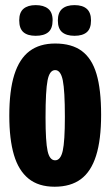

<svg xmlns="http://www.w3.org/2000/svg" viewBox="-20 -707 425 739"><path d="M15.8 -261.8Q15.8 -358.5 35.2 -419.8Q54.7 -481 93.6 -510.2Q132.5 -539.5 192.2 -539.5Q256 -539.5 294.8 -510.8Q333.7 -482 351.4 -422.4Q369.2 -362.8 369.2 -265.3Q369.2 -168.8 349.8 -107.7Q330.5 -46.5 291.2 -17.4Q251.8 11.7 190.3 11.7Q128.2 11.7 89.8 -19.5Q51.3 -50.7 33.6 -110.9Q15.8 -171.2 15.8 -261.8ZM229.7 -257.2Q229.7 -358 221.7 -397.6Q213.7 -437.2 192.3 -437.2Q170.8 -437.2 163.1 -397.8Q155.3 -358.5 155.3 -255Q155.3 -161.5 163.2 -125.8Q171 -90 192.2 -90Q213.3 -90 221.5 -126.6Q229.7 -163.2 229.7 -257.2ZM202.7 -628.2Q202.7 -658.5 219.2 -672.9Q235.8 -687.3 266.8 -687.3Q297.8 -687.3 314.1 -672.9Q330.3 -658.5 330.3 -628.2Q330.3 -597 314.1 -583.1Q297.8 -569.2 266.8 -569.2Q235.8 -569.2 219.2 -583.1Q202.7 -597 202.7 -628.2ZM54 -629Q54 -659.3 70.6 -673.3Q87.2 -687.3 117.3 -687.3Q148.3 -687.3 165.4 -673.3Q182.5 -659.3 182.5 -629Q182.5 -597 165.9 -583.1Q149.3 -569.2 117.3 -569.2Q86.3 -569.2 70.2 -583.1Q54 -597 54 -629Z"/></svg>

Font: Bricolage Grotesque 96pt Condensed ExBd
Style: Regular
Weight: 800
Width: 3
Designer: Mathieu Triay
Foundry: Atelier Triay
Version: Version 1.001;Glyphs 3.2 (3207)